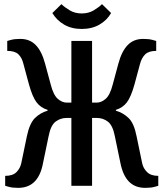

<svg xmlns="http://www.w3.org/2000/svg" viewBox="-20 -898 790 928"><path d="M68 10Q40 10 22.5 5Q5 0 5 0V-48Q42 -48 60 -66.5Q78 -85 83 -110L110 -240Q123 -302 149 -327.5Q175 -353 210 -363V-367Q177 -377 157 -403Q137 -429 120 -490L93 -590Q86 -619 69 -635.5Q52 -652 15 -652V-700Q15 -700 32.5 -705Q50 -710 78 -710Q124 -710 153 -680Q182 -650 198 -590L225 -490Q238 -439 259 -420.5Q280 -402 303 -402H325V-700H425V-402H447Q470 -402 491 -420.5Q512 -439 525 -490L552 -590Q568 -650 597 -680Q626 -710 672 -710Q700 -710 717.5 -705Q735 -700 735 -700V-652Q699 -652 682 -635.5Q665 -619 657 -590L630 -490Q613 -429 593 -403Q573 -377 540 -367V-363Q575 -353 601.5 -327.5Q628 -302 640 -240L667 -110Q672 -85 690.5 -66.5Q709 -48 745 -48V0Q745 0 727.5 5Q710 10 682 10Q633 10 603.5 -20Q574 -50 562 -110L535 -240Q525 -292 501.5 -310Q478 -328 447 -328H425V0H325V-328H303Q272 -328 248.5 -310Q225 -292 215 -240L188 -110Q177 -50 147 -20Q117 10 68 10ZM375 -758Q326 -758 290 -779Q254 -800 233 -835L277 -878Q292 -863 317 -848Q342 -833 375 -833Q408 -833 433 -848Q458 -863 473 -878L517 -835Q497 -800 460.5 -779Q424 -758 375 -758Z"/></svg>

Font: Cuprum Medium
Style: Regular
Weight: 500
Designer: Jovanny Lemonad
Foundry: Jovanny Lemonad
Version: Version 3.000